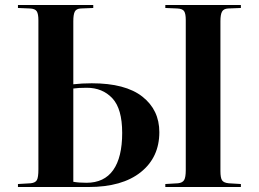

<svg xmlns="http://www.w3.org/2000/svg" viewBox="-20 -750 1038 770"><path d="M52 0V-12L103 -15Q122 -17 128 -28Q134 -39 134 -71V-669Q134 -694 127.5 -704.5Q121 -715 100 -716L52 -718V-730H354V-718L304 -716Q286 -715 280 -703.5Q274 -692 274 -665V-412Q293 -414 309.5 -415Q326 -416 348 -416Q483 -416 551 -362.5Q619 -309 619 -220Q619 -119 544.5 -59.5Q470 0 335 0ZM643 0V-12L694 -15Q712 -17 718.5 -28Q725 -39 725 -68V-670Q725 -695 718.5 -705Q712 -715 691 -716L643 -718V-730H946V-718L895 -716Q877 -715 870.5 -703.5Q864 -692 864 -665V-64Q864 -37 870.5 -27Q877 -17 897 -15L946 -12V0ZM274 -21Q295 -17 327 -17Q398 -17 434 -68Q470 -119 470 -217Q470 -314 430.5 -356Q391 -398 328 -398Q294 -398 274 -395Z"/></svg>

Font: Literata 72pt SemiBold
Style: Regular
Weight: 600
Designer: Latin by Veronika Burian and Jose Scaglione. Greek by Irene Vlachou. Cyrillic by Vera Evstafieva.
Foundry: TypeTogether
Version: Version 3.002